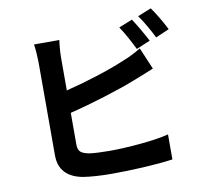

<svg xmlns="http://www.w3.org/2000/svg" viewBox="-94 -958 1187 1104"><g transform="rotate(-10 500.0 -406.0)"><path d="M738 -810 659 -778C686 -739 717 -680 737 -639L818 -673C799 -710 763 -773 738 -810ZM856 -855 777 -823C805 -785 837 -727 858 -685L937 -719C920 -754 883 -818 856 -855ZM307 -767H159C164 -737 167 -685 167 -663V-118C167 -32 217 16 304 32C347 39 407 43 472 43C582 43 734 36 828 22V-124C746 -102 584 -89 480 -89C435 -89 394 -91 364 -95C319 -104 299 -115 299 -158V-343C429 -375 590 -425 691 -465C724 -477 769 -496 808 -512L754 -639C715 -615 681 -599 645 -585C556 -547 417 -503 299 -474V-663C299 -691 302 -737 307 -767Z"/></g></svg>

Font: Noto Sans HK
Style: Bold
Weight: 700
Designer: Ryoko NISHIZUKA 西塚涼子 (kana, bopomofo & ideographs); Paul D. Hunt (Latin, Greek & Cyrillic); Sandoll Communications 산돌커뮤니
Foundry: Adobe
Version: Version 2.002;hotconv 1.0.116;makeotfexe 2.5.65601